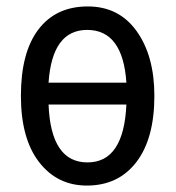

<svg xmlns="http://www.w3.org/2000/svg" viewBox="-20 -567 546 597"><path d="M253 -547Q154 -547 99.5 -475.5Q45 -404 45 -269Q45 -136 101.5 -63Q158 10 250 10Q348 10 404 -63Q460 -136 460 -269Q460 -393 405 -470Q350 -547 253 -547ZM373 -310H131Q142 -474 251 -474Q362 -474 373 -310ZM131 -242H373Q365 -62 252 -62Q138 -62 131 -242Z"/></svg>

Font: Noto Sans Display SemiCondensed
Style: Regular
Weight: 400
Width: 4
Designer: Monotype Design team
Foundry: Monotype Imaging Inc.
Version: 1.000